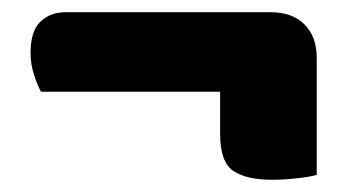

<svg xmlns="http://www.w3.org/2000/svg" viewBox="-20 -468 568 314"><path d="M87 -448H423Q458 -448 478 -428Q498 -408 498 -373V-182Q488 -179 466.5 -176.5Q445 -174 425 -174Q383 -174 361.5 -188.5Q340 -203 340 -249V-318H47Q41 -329 35.5 -346Q30 -363 30 -382Q30 -417 46 -432.5Q62 -448 87 -448Z"/></svg>

Font: Baloo Tamma 2 ExtraBold
Style: Regular
Weight: 800
Designer: Divya Kowshik, Shuchita Grover and Ek Type
Foundry: Ek Type
Version: Version 1.700